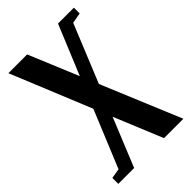

<svg xmlns="http://www.w3.org/2000/svg" viewBox="-209 -493 848 848"><g transform="rotate(-45 215.0 -69.5)"><path d="M9.8 274.9V237.8L56.2 230L166.5 -37.6L12.2 -414.1H129.4L226.1 -181.6L322.3 -414.1H421.4V-377.9L372.1 -369.1L261.2 -97.7L416.5 274.9H295.4L201.7 47.4L108.9 274.9Z"/></g></svg>

Font: Elstob 18pt
Style: Bold
Weight: 700
Designer: Peter S. Baker
Version: Version 1.015